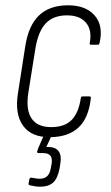

<svg xmlns="http://www.w3.org/2000/svg" viewBox="-20 -510 421 725"><path d="M170 8Q99 9 67 -35.5Q35 -80 48 -159L75 -333Q87 -413 127 -451.5Q167 -490 237 -490Q304 -490 337.5 -451.5Q371 -413 356 -348Q354 -341 350 -341H324Q317 -341 319 -348Q328 -397 304.5 -424.5Q281 -452 233 -452Q182 -452 153.5 -422.5Q125 -393 114 -329L87 -160Q77 -96 99 -63Q121 -30 173 -30Q224 -30 250.5 -57Q277 -84 285 -139Q286 -146 291 -146H318Q324 -146 323 -139Q315 -65 277 -29Q239 7 170 8ZM131 195Q122 195 112.5 193.5Q103 192 94 190Q87 189 88 183L91 166Q93 160 99 161Q107 162 114.5 163.5Q122 165 130 165Q166 165 172 124L175 108Q178 87 170 77.5Q162 68 142 68H126Q120 68 120 63Q121 59 122.5 55Q124 51 125 48L150 -9Q153 -15 156 -15H177Q180 -15 181.5 -13.5Q183 -12 180 -9L155 45H162Q189 45 201 60.5Q213 76 208 107L205 126Q198 163 181 179Q164 195 131 195Z"/></svg>

Font: Sofia Sans Condensed ExtraLight
Style: Italic
Weight: 250
Italic angle: -9°
Version: Version 4.100